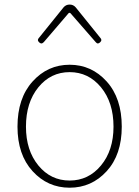

<svg xmlns="http://www.w3.org/2000/svg" viewBox="-20 -831 626 863"><path d="M58.6 -261.7Q58.6 -389.6 126.5 -464.8Q194.3 -540 293 -540Q391.6 -540 459.5 -464.8Q527.3 -389.6 527.3 -261.7Q527.3 -135.7 459.5 -61.5Q391.6 12.7 293 12.7Q194.3 12.7 126.5 -61.5Q58.6 -135.7 58.6 -261.7ZM490.2 -261.7Q490.2 -370.1 434.1 -438.5Q377.9 -506.8 293 -506.8Q208 -506.8 152.3 -438.5Q96.7 -370.1 96.7 -261.7Q96.7 -155.3 152.3 -87.4Q208 -19.5 293 -19.5Q377.9 -19.5 434.1 -87.4Q490.2 -155.3 490.2 -261.7ZM156.2 -640.6Q150.4 -645.5 150.4 -651.4Q150.4 -656.2 155.3 -661.1L265.6 -797.9Q276.4 -810.5 293 -810.5Q309.6 -810.5 320.3 -797.9L430.7 -661.1Q435.5 -656.2 435.5 -651.4Q435.5 -645.5 429.7 -640.6Q424.8 -635.7 419.9 -635.7Q415 -635.7 410.2 -641.6L296.9 -771.5Q294.9 -773.4 292.5 -773.4Q290 -773.4 288.1 -771.5L176.8 -641.6Q170.9 -635.7 166 -635.7Q161.1 -635.7 156.2 -640.6Z"/></svg>

Font: Gen Jyuu Gothic ExtraLight
Style: Regular
Weight: 100
Designer: [Source Han Sans]
Ryoko NISHIZUKA  (kana & ideographs); Paul D. Hunt (Latin, Greek & Cyrillic); Wenlong ZHANG  (bopomofo
Version: Version 1.002.20150607